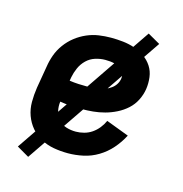

<svg xmlns="http://www.w3.org/2000/svg" viewBox="-99 -679 798 838"><g transform="rotate(15 300.0 -260.0)"><path d="M265 8Q232 8 201 2.5Q170 -3 143 -17.5Q116 -32 96.5 -55Q77 -78 66.5 -107Q56 -136 56 -168Q56 -200 61 -233L78 -333Q82 -360 91.5 -386.5Q101 -413 118.5 -437Q136 -461 159 -479Q182 -497 208.5 -508.5Q235 -520 262.5 -524Q290 -528 317 -528Q345 -528 372 -525Q399 -522 424 -513.5Q449 -505 470.5 -490Q492 -475 506 -453.5Q520 -432 523.5 -405Q527 -378 523 -351Q519 -325 506.5 -300Q494 -275 473.5 -256.5Q453 -238 428 -225.5Q403 -213 377 -206Q351 -199 325 -196.5Q299 -194 273 -194Q248 -194 223.5 -195.5Q199 -197 175 -201Q172 -179 177 -157.5Q182 -136 196 -120.5Q210 -105 230.5 -98.5Q251 -92 274 -92Q292 -92 311 -97Q330 -102 346 -113Q362 -124 374.5 -139.5Q387 -155 395 -173L498 -134Q481 -101 456.5 -73Q432 -45 400.5 -26Q369 -7 334 0.5Q299 8 265 8ZM274 -295Q287 -295 300 -296Q313 -297 326.5 -299.5Q340 -302 352.5 -307Q365 -312 377 -320.5Q389 -329 396.5 -341Q404 -353 406 -366Q408 -377 405.5 -387.5Q403 -398 396 -405Q389 -412 379.5 -416.5Q370 -421 360 -423.5Q350 -426 339.5 -427Q329 -428 318 -428Q296 -428 273.5 -421Q251 -414 234 -397.5Q217 -381 207.5 -359.5Q198 -338 194 -317L191 -300Q211 -297 232 -296Q253 -295 274 -295ZM102 68 47 36 471 -588 527 -556Z"/></g></svg>

Font: Iosevka HT Extended
Style: Bold Italic
Weight: 700
Width: 7
Italic angle: -9°
Monospace: yes
Designer: Belleve Invis
Foundry: Belleve Invis
Version: Version 32.3.0; ttfautohint (v1.8.4)